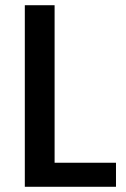

<svg xmlns="http://www.w3.org/2000/svg" viewBox="-20 -715 484 735"><path d="M189 -695H75V0H424V-92H189Z"/></svg>

Font: Poppins Medium
Style: Regular
Weight: 500
Designer: Ninad Kale (Devanagari), Jonny Pinhorn (Latin)
Foundry: Indian Type Foundry
Version: 4.004